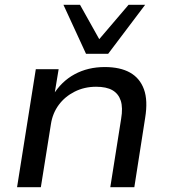

<svg xmlns="http://www.w3.org/2000/svg" viewBox="-20 -779 705 799"><path d="M51 0 129 -491H224L206 -382H200Q235 -440 290.5 -470Q346 -500 416 -500Q480 -500 521 -477Q562 -454 579 -407.5Q596 -361 584 -288L539 0H439L484 -284Q492 -331 482.5 -360Q473 -389 448 -403.5Q423 -418 380 -418Q331 -418 290.5 -397.5Q250 -377 224.5 -342.5Q199 -308 192 -263L150 0ZM338 -555 244 -759H313L393 -616L515 -759H584L430 -555Z"/></svg>

Font: Nunito Sans 10pt SemiExpanded Medium
Style: Italic
Weight: 500
Width: 6
Italic angle: -9°
Designer: Vernon Adams
Foundry: Vernon Adams
Version: Version 3.101;gftools[0.9.27]